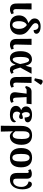

<svg xmlns="http://www.w3.org/2000/svg" viewBox="1854 -2712 1097 4846"><g transform="rotate(90 2403.0 -288.5)"><path d="M219 9C270 9 312 -14 337 -31L312 -89C295 -79 282 -74 260 -74C222 -74 208 -102 209 -156L218 -536H65L68 -155C68 -41 122 9 219 9Z M604 10C749 11 855 -77 855 -237C855 -364 790 -426 690 -498C599 -562 564 -584 564 -639C564 -682 593 -710 643 -710C710 -710 739 -655 739 -588C795 -588 832 -612 832 -659C832 -707 781 -765 647 -765C528 -765 445 -708 445 -613C445 -539 494 -503 562 -454C450 -425 368 -351 368 -218C368 -72 464 9 604 10ZM607 -52C551 -52 514 -105 514 -218C514 -343 564 -400 611 -418C668 -376 708 -327 708 -215C708 -115 668 -51 607 -52Z M1113 9C1164 9 1206 -14 1231 -31L1206 -89C1189 -79 1176 -74 1154 -74C1116 -74 1102 -102 1103 -156L1112 -536H959L962 -155C962 -41 1016 9 1113 9Z M1447 10C1537 10 1580 -47 1611 -130H1615C1638 -13 1677 10 1740 10C1781 10 1815 -9 1841 -25L1817 -83C1801 -74 1787 -68 1775 -68C1739 -68 1726 -107 1685 -252L1841 -536H1682L1640 -389H1636C1605 -512 1547 -546 1478 -546C1357 -546 1271 -452 1271 -257C1271 -65 1350 10 1447 10ZM1483 -60C1445 -60 1416 -98 1416 -264C1416 -413 1448 -474 1495 -474C1543 -474 1566 -408 1596 -248C1571 -164 1533 -60 1483 -60Z M2007 -603 2118 -764V-776C2069 -822 2001 -839 1987 -774L1955 -621ZM2074 9C2125 9 2167 -14 2192 -31L2167 -89C2150 -79 2137 -74 2115 -74C2077 -74 2063 -102 2064 -156L2073 -536H1920L1923 -155C1923 -41 1977 9 2074 9Z M2456 10C2504 10 2549 -6 2574 -25L2550 -83C2533 -73 2518 -68 2498 -68C2454 -68 2446 -96 2443 -154L2430 -411H2597L2609 -536H2296C2221 -536 2174 -504 2150 -390L2193 -376C2221 -405 2229 -411 2258 -411H2343L2310 -151C2295 -38 2349 10 2456 10Z M2872 10C3008 10 3066 -44 3066 -99C3066 -120 3055 -135 3042 -144C3018 -94 2970 -62 2914 -62C2838 -62 2797 -97 2797 -167C2797 -213 2817 -233 2839 -250C2865 -233 2908 -221 2930 -221C2962 -222 2983 -248 2983 -275C2983 -298 2973 -313 2963 -319C2932 -319 2889 -306 2855 -290C2830 -304 2809 -347 2809 -396C2809 -447 2827 -492 2872 -492C2924 -492 2945 -434 2945 -361C3033 -359 3067 -397 3067 -436C3067 -492 3013 -548 2873 -548C2750 -548 2665 -490 2665 -397C2665 -342 2699 -296 2755 -277V-272C2701 -252 2652 -217 2652 -141C2652 -52 2723 10 2872 10Z M3153 240H3301L3294 -65H3296C3337 -7 3378 12 3416 12C3552 12 3634 -103 3634 -280C3634 -467 3540 -549 3392 -549C3224 -549 3157 -433 3157 -276V-124ZM3387 -59C3354 -59 3322 -87 3292 -128V-313C3292 -413 3315 -486 3391 -486C3464 -486 3488 -417 3488 -292C3488 -121 3462 -59 3387 -59Z M3958 10C4119 10 4203 -82 4203 -270C4203 -458 4111 -549 3961 -549C3800 -549 3716 -458 3716 -270C3716 -82 3808 10 3958 10ZM3960 -52C3889 -52 3864 -127 3864 -270C3864 -413 3888 -486 3959 -486C4030 -486 4056 -413 4056 -270C4056 -127 4031 -52 3960 -52Z M4515 10C4679 10 4758 -135 4758 -306C4758 -452 4702 -544 4629 -544C4588 -544 4561 -519 4561 -461C4616 -452 4697 -408 4697 -281C4697 -141 4630 -72 4559 -72C4499 -72 4489 -99 4489 -174V-421C4489 -522 4425 -543 4369 -543C4318 -543 4277 -527 4250 -508L4275 -450C4290 -459 4306 -465 4318 -465C4334 -465 4345 -453 4345 -416V-170C4345 -29 4417 10 4515 10Z"/></g></svg>

Font: Noto Serif SemiCondensed
Style: Bold
Weight: 700
Width: 4
Designer: Monotype Design Team
Foundry: Monotype Imaging Inc.
Version: Version 2.015